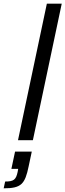

<svg xmlns="http://www.w3.org/2000/svg" viewBox="-68 -763 356 1045"><path d="M187 -743 30 0H111L268 -743ZM-40 225 -48 262C48 262 68 239 88 142L105 62H14L-6 156H31L28 173C19 215 7 225 -40 225Z"/></svg>

Font: Saira UNSAM
Style: Italic
Weight: 400
Italic angle: -12°
Designer: Hector Gatti with collaboration of the Omnibus-Type team
Foundry: Omnibus-Type
Version: Version 0.072;PS 000.072;hotconv 1.0.88;makeotf.lib2.5.64775